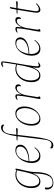

<svg xmlns="http://www.w3.org/2000/svg" viewBox="1285 -2059 1032 3642"><g transform="rotate(-90 1801.0 -238.0)"><path d="M145 258Q93 258 60 224.5Q27 191 27 137Q27 120 32.5 109Q38 98 54 98Q60 98 67 101Q65 112 64 123Q63 134 63 144Q63 188 86.5 216Q110 244 158 244Q215 244 253 210Q291 176 311 96Q331 16 332 -123H327Q305 -58 267 -23Q229 12 179 12Q119 12 87 -31.5Q55 -75 55 -157Q55 -244 88.5 -313Q122 -382 179.5 -422Q237 -462 309 -462Q360 -462 395 -443L407 -462Q424 -462 424 -454Q424 -441 417.5 -410Q411 -379 401 -338.5Q391 -298 381 -253Q371 -208 364.5 -166Q358 -124 358 -92Q358 78 309.5 168Q261 258 145 258ZM87 -163Q87 -132 96 -96Q105 -60 127 -35Q149 -10 188 -10Q238 -10 272 -49.5Q306 -89 333.5 -181Q361 -273 391 -430Q376 -436 356.5 -440Q337 -444 313 -444Q250 -444 199 -408.5Q148 -373 117.5 -310Q87 -247 87 -163Z M660 12Q591 12 560.5 -33Q530 -78 530 -155Q530 -209 547.5 -263.5Q565 -318 597.5 -363Q630 -408 674.5 -435Q719 -462 772 -462Q823 -462 850 -437Q877 -412 877 -371Q877 -324 841 -285.5Q805 -247 735 -223.5Q665 -200 564 -198Q562 -180 562 -162Q562 -94 592.5 -52Q623 -10 676 -10Q748 -10 820 -102L829 -93Q792 -41 751 -14.5Q710 12 660 12ZM760 -446Q703 -446 662 -411.5Q621 -377 597 -323Q573 -269 565 -211Q615 -212 663.5 -221.5Q712 -231 752.5 -250.5Q793 -270 817 -300.5Q841 -331 841 -374Q841 -408 818.5 -427Q796 -446 760 -446Z M862 258Q843 258 824.5 248Q806 238 806 222Q806 210 814 198Q828 210 844 217Q860 224 876 224Q910 224 930 204Q950 184 960 154.5Q970 125 973 97L1037 -421L956 -423Q958 -434 964 -438L1039 -442Q1059 -589 1096.5 -661.5Q1134 -734 1202 -734Q1225 -734 1242 -724Q1259 -714 1259 -698Q1259 -689 1251 -676Q1234 -690 1220 -696Q1206 -702 1191 -702Q1154 -702 1131 -680.5Q1108 -659 1096 -626.5Q1084 -594 1080 -561L1066 -443L1193 -449Q1193 -442 1188.5 -431Q1184 -420 1177 -418L1063 -421L1027 -113Q1011 20 990.5 102Q970 184 939.5 221Q909 258 862 258Z M1362 12Q1303 12 1271 -31.5Q1239 -75 1239 -156Q1239 -218 1257.5 -273Q1276 -328 1308.5 -370.5Q1341 -413 1383 -437.5Q1425 -462 1472 -462Q1534 -462 1568 -416.5Q1602 -371 1602 -289Q1602 -229 1582.5 -175Q1563 -121 1529.5 -79Q1496 -37 1453 -12.5Q1410 12 1362 12ZM1377 -7Q1430 -7 1474 -45Q1518 -83 1544.5 -146Q1571 -209 1571 -283Q1571 -357 1540.5 -400.5Q1510 -444 1458 -444Q1421 -444 1387 -421.5Q1353 -399 1326.5 -359.5Q1300 -320 1285 -269.5Q1270 -219 1270 -162Q1270 -89 1298.5 -48Q1327 -7 1377 -7Z M1757 12Q1745 12 1745 0Q1745 -14 1751 -49Q1757 -84 1766 -132Q1775 -180 1784.5 -234Q1794 -288 1801 -339.5Q1808 -391 1809 -433Q1800 -435 1790 -435Q1774 -435 1759.5 -431Q1745 -427 1731 -419L1727 -430Q1745 -447 1762 -454.5Q1779 -462 1795 -462Q1818 -462 1826 -452.5Q1834 -443 1834 -426Q1834 -405 1832.5 -389.5Q1831 -374 1826 -348H1830Q1850 -392 1884.5 -427.5Q1919 -463 1965 -463Q1993 -463 2007.5 -448Q2022 -433 2022 -407Q2022 -384 2010.5 -370Q1999 -356 1984 -356Q1989 -374 1989 -392Q1989 -409 1981 -422Q1973 -435 1949 -435Q1904 -435 1866 -385.5Q1828 -336 1813 -245L1781 -45L1793 4Q1785 8 1775 10Q1765 12 1757 12Z M2188 12Q2128 12 2096 -31.5Q2064 -75 2064 -157Q2064 -244 2097.5 -313Q2131 -382 2188.5 -422Q2246 -462 2318 -462Q2365 -462 2399 -446Q2409 -504 2419 -569Q2429 -634 2439 -701Q2427 -706 2413 -706Q2397 -706 2382.5 -702Q2368 -698 2354 -690L2350 -701Q2368 -718 2385 -725.5Q2402 -733 2418 -733Q2441 -733 2449 -723.5Q2457 -714 2457 -697Q2457 -675 2450.5 -627Q2444 -579 2433 -515.5Q2422 -452 2410.5 -382.5Q2399 -313 2388 -247Q2377 -181 2370.5 -128.5Q2364 -76 2364 -47Q2364 -19 2387 -19Q2401 -19 2411.5 -23.5Q2422 -28 2435 -36L2440 -25Q2415 0 2399.5 6Q2384 12 2370 12Q2355 12 2345 -2Q2335 -16 2335 -44Q2335 -64 2337 -84Q2339 -104 2342 -123H2336Q2314 -58 2276 -23Q2238 12 2188 12ZM2096 -163Q2096 -132 2105 -96Q2114 -60 2136 -35Q2158 -10 2197 -10Q2250 -10 2285 -54.5Q2320 -99 2345.5 -192Q2371 -285 2396 -431Q2382 -436 2363 -440Q2344 -444 2322 -444Q2259 -444 2208 -408.5Q2157 -373 2126.5 -310Q2096 -247 2096 -163Z M2696 12Q2627 12 2596.5 -33Q2566 -78 2566 -155Q2566 -209 2583.5 -263.5Q2601 -318 2633.5 -363Q2666 -408 2710.5 -435Q2755 -462 2808 -462Q2859 -462 2886 -437Q2913 -412 2913 -371Q2913 -324 2877 -285.5Q2841 -247 2771 -223.5Q2701 -200 2600 -198Q2598 -180 2598 -162Q2598 -94 2628.5 -52Q2659 -10 2712 -10Q2784 -10 2856 -102L2865 -93Q2828 -41 2787 -14.5Q2746 12 2696 12ZM2796 -446Q2739 -446 2698 -411.5Q2657 -377 2633 -323Q2609 -269 2601 -211Q2651 -212 2699.5 -221.5Q2748 -231 2788.5 -250.5Q2829 -270 2853 -300.5Q2877 -331 2877 -374Q2877 -408 2854.5 -427Q2832 -446 2796 -446Z M3034 12Q3022 12 3022 0Q3022 -14 3028 -49Q3034 -84 3043 -132Q3052 -180 3061.5 -234Q3071 -288 3078 -339.5Q3085 -391 3086 -433Q3077 -435 3067 -435Q3051 -435 3036.5 -431Q3022 -427 3008 -419L3004 -430Q3022 -447 3039 -454.5Q3056 -462 3072 -462Q3095 -462 3103 -452.5Q3111 -443 3111 -426Q3111 -405 3109.5 -389.5Q3108 -374 3103 -348H3107Q3127 -392 3161.5 -427.5Q3196 -463 3242 -463Q3270 -463 3284.5 -448Q3299 -433 3299 -407Q3299 -384 3287.5 -370Q3276 -356 3261 -356Q3266 -374 3266 -392Q3266 -409 3258 -422Q3250 -435 3226 -435Q3181 -435 3143 -385.5Q3105 -336 3090 -245L3058 -45L3070 4Q3062 8 3052 10Q3042 12 3034 12Z M3434 12Q3381 12 3381 -61Q3381 -74 3386 -109.5Q3391 -145 3399 -196Q3407 -247 3416.5 -305.5Q3426 -364 3436 -421L3362 -423Q3364 -434 3370 -438L3440 -441Q3445 -470 3449.5 -497.5Q3454 -525 3458 -550Q3466 -558 3472.5 -562.5Q3479 -567 3489 -569Q3485 -542 3479.5 -510Q3474 -478 3468 -443L3599 -449Q3599 -442 3594.5 -431Q3590 -420 3583 -418L3464 -421Q3454 -364 3444.5 -306.5Q3435 -249 3427 -198.5Q3419 -148 3414 -113Q3409 -78 3409 -67Q3409 -17 3446 -17Q3471 -17 3499 -32Q3527 -47 3550 -73L3559 -62Q3531 -28 3497.5 -8Q3464 12 3434 12Z"/></g></svg>

Font: Petrona Thin
Style: Italic
Weight: 100
Italic angle: -9°
Designer: Ringo R. Seeber
Foundry: Ringo R. Seeber
Version: Version 2.001; ttfautohint (v1.8.3)